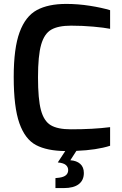

<svg xmlns="http://www.w3.org/2000/svg" viewBox="-20 -765 624 980"><path d="M174 -370Q174 -259 189 -203Q204 -147 239 -126Q274 -105 342 -105Q456 -105 542 -116V-21Q473 1 370 5L339 53Q371 55 389.5 71.5Q408 88 408 118Q408 155 382 175Q356 195 305 195H263V144L282 142Q328 136 328 103Q328 88 316.5 77.5Q305 67 275 64L313 6Q220 5 164 -24.5Q108 -54 79 -136Q50 -218 50 -372Q50 -519 80 -600.5Q110 -682 168 -713.5Q226 -745 318 -745Q378 -745 438.5 -735.5Q499 -726 542 -713V-618Q512 -624 456.5 -629Q401 -634 343 -634Q277 -634 241.5 -613.5Q206 -593 190 -537Q174 -481 174 -370Z"/></svg>

Font: Exo SemiBold
Style: Regular
Weight: 600
Designer: Natanael Gama
Foundry: Natanael Gama
Version: Version 1.500